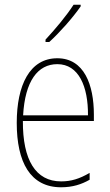

<svg xmlns="http://www.w3.org/2000/svg" viewBox="-20 -784 468 814"><path d="M322 -757V-764H292C260 -715 218 -665 173 -616V-606H189C232 -645 289 -709 322 -757ZM223 -537C106 -537 51 -423 51 -263C51 -97 108 10 239 10C287 10 325 -2 360 -22V-51C317 -26 282 -15 239 -15C131 -15 76 -106 77 -271H378V-298C378 -424 337 -537 223 -537ZM223 -512C314 -512 354 -417 353 -295H78C86 -440 140 -512 223 -512Z"/></svg>

Font: Noto Sans Ethiopic Condensed Thin
Style: Regular
Weight: 100
Width: 3
Designer: Monotype Design Team
Foundry: Monotype Imaging Inc.
Version: Version 2.102